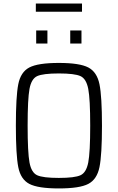

<svg xmlns="http://www.w3.org/2000/svg" viewBox="-20 -1049 661 1077"><path d="M69 -344Q69 -508 82.5 -576.5Q96 -645 144.5 -670.5Q193 -696 310 -696Q427 -696 475.5 -670.5Q524 -645 538 -576.5Q552 -508 552 -344Q552 -180 538 -111.5Q524 -43 475.5 -17.5Q427 8 310 8Q193 8 144.5 -17.5Q96 -43 82.5 -111.5Q69 -180 69 -344ZM486 -344Q486 -494 475 -550.5Q464 -607 431.5 -622Q399 -637 310 -637Q221 -637 188.5 -622Q156 -607 145.5 -550.5Q135 -494 135 -344Q135 -194 145.5 -137.5Q156 -81 188.5 -66Q221 -51 310 -51Q399 -51 431.5 -66Q464 -81 475 -137.5Q486 -194 486 -344ZM183 -805V-878H246V-805ZM374 -805V-878H437V-805ZM181 -983V-1029H440V-983Z"/></svg>

Font: Saira Semi Condensed Light
Style: Regular
Weight: 300
Width: 4
Designer: Hector Gatti with collaboration of the Omnibus-Type team
Foundry: Omnibus-Type
Version: Version 1.001; ttfautohint (v1.8)